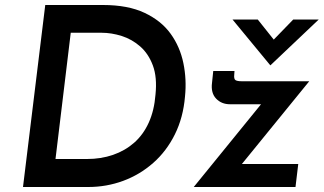

<svg xmlns="http://www.w3.org/2000/svg" viewBox="-20 -748 1297 768"><path d="M72 0 161 -728H392Q492 -728 558.5 -696.5Q625 -665 662.5 -613Q700 -561 713.5 -495.5Q727 -430 720 -362Q713 -278 679.5 -210.5Q646 -143 592.5 -96Q539 -49 472.5 -24.5Q406 0 333 0ZM202 -112H328Q384 -112 432 -128.5Q480 -145 516.5 -177Q553 -209 575 -257.5Q597 -306 602 -370Q609 -439 591.5 -486Q574 -533 541 -562Q508 -591 467 -604Q426 -617 386 -617H263ZM900 -331Q866 -331 844.5 -353.5Q823 -376 828 -416L833 -464H918L917 -450Q915 -432 922 -427.5Q929 -423 947 -423H1217L928 -68L909 -92H1173L1162 0H755L1051 -364L1064 -331ZM1011 -670 1085 -577 1055 -569 1153 -670H1255L1062 -487H1061L910 -670Z"/></svg>

Font: Josefin Sans Thin SemiBold
Style: Italic
Weight: 600
Italic angle: -7°
Version: Version 2.000